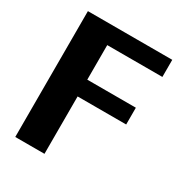

<svg xmlns="http://www.w3.org/2000/svg" viewBox="-172 -795 898 962"><g transform="rotate(30 277.0 -314.0)"><path d="M545 -579H226V-379H507V-282H226V50H57V-678H545Z"/></g></svg>

Font: BM HANNA
Style: Regular
Weight: 400
Designer: BONGJIN KIM, JAEHYUN KEUM, MINJUNG KIM, JUHEE TAE
Foundry: WOOWA BROTHERS Corporation.
Version: Version 1.000